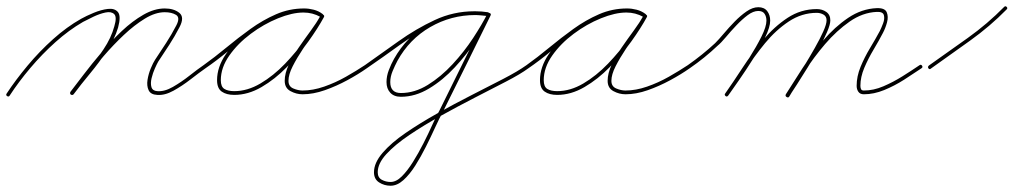

<svg xmlns="http://www.w3.org/2000/svg" viewBox="-26 -290 3236 613"><path d="M-3 17Q-8 14 -5 9Q24 -35 62 -80.5Q100 -126 143.5 -165Q187 -204 233 -230Q249 -239 273 -249Q297 -259 318.5 -261.5Q340 -264 350.5 -251.5Q361 -239 351 -202Q340 -165 315.5 -128Q291 -91 262 -56Q233 -21 209 11Q205 15 200 12Q196 8 199 3Q223 -27 251.5 -61.5Q280 -96 304.5 -132.5Q329 -169 339 -206Q348 -236 338.5 -245Q329 -254 310.5 -250Q292 -246 272 -236.5Q252 -227 239 -220Q194 -194 151 -155.5Q108 -117 70.5 -72.5Q33 -28 5 15Q2 20 -3 17ZM200 12Q196 8 199 3Q216 -19 241.5 -52.5Q267 -86 298 -122.5Q329 -159 363 -191Q397 -223 432 -243Q467 -263 500 -263Q529 -263 546.5 -249Q564 -235 547 -203Q547 -203 547 -203Q547 -203 547 -203Q532 -174 514.5 -147Q497 -120 479 -93Q475 -86 468.5 -71.5Q462 -57 458 -40.5Q454 -24 457.5 -12Q461 0 476 1Q499 3 526 -12.5Q553 -28 579 -48.5Q605 -69 624 -82Q624 -82 624 -82Q624 -82 624 -82Q628 -85 632 -80Q635 -76 630 -72Q610 -58 583 -37Q556 -16 528 -0.5Q500 15 476 13Q455 12 448.5 -2Q442 -16 445 -35Q448 -54 455.5 -72Q463 -90 469 -99Q487 -126 504.5 -153Q522 -180 537 -209Q537 -209 537 -209Q537 -209 537 -209Q550 -234 536 -242.5Q522 -251 500 -251Q470 -251 436.5 -230.5Q403 -210 369.5 -178.5Q336 -147 305 -111Q274 -75 249 -42.5Q224 -10 209 11Q205 15 200 12Z M630 -72Q625 -69 622 -74Q619 -79 624 -82Q659 -107 696.5 -138Q734 -169 773.5 -197.5Q813 -226 855.5 -244.5Q898 -263 945 -263Q960 -263 975.5 -259Q991 -255 1003 -246Q1008 -243 1005 -238Q1002 -233 997 -236Q972 -250 943 -250Q907 -250 861.5 -231.5Q816 -213 774.5 -182Q733 -151 706 -112.5Q679 -74 679 -34Q679 -13 690.5 -6Q702 1 722 1Q764 1 805.5 -23.5Q847 -48 884 -86.5Q921 -125 950 -166.5Q979 -208 998 -241Q1001 -246 1006 -243Q1011 -240 1008 -235Q997 -215 978.5 -188.5Q960 -162 941 -133.5Q922 -105 908.5 -78.5Q895 -52 895 -32Q895 -14 910.5 -7.5Q926 -1 940 -1Q973 -1 1009 -13.5Q1045 -26 1078.5 -45Q1112 -64 1139 -82Q1139 -82 1139 -82Q1139 -82 1139 -82Q1143 -85 1147 -80Q1150 -76 1145 -72Q1118 -53 1083 -34Q1048 -15 1011 -2Q974 11 940 11Q920 11 901.5 1Q883 -9 883 -32Q883 -56 896 -83.5Q909 -111 928 -138.5Q947 -166 966.5 -192.5Q986 -219 998 -241Q1001 -246 1006 -243Q1011 -240 1008 -235Q989 -200 958.5 -157.5Q928 -115 890 -76Q852 -37 809 -12Q766 13 722 13Q697 13 682 2.5Q667 -8 667 -34Q667 -76 695 -117Q723 -158 766 -190.5Q809 -223 856.5 -242.5Q904 -262 943 -262Q976 -262 1003 -246Q1008 -243 1005 -238Q1001 -233 997 -236Q985 -244 971.5 -247.5Q958 -251 945 -251Q900 -251 858.5 -232.5Q817 -214 778 -185.5Q739 -157 702 -126.5Q665 -96 630 -72Q630 -72 630 -72Q630 -72 630 -72Z M1145 -72Q1141 -69 1137 -74Q1134 -78 1139 -82Q1190 -118 1246 -158Q1302 -198 1362 -226Q1422 -254 1488 -254Q1499 -254 1509.5 -253Q1520 -252 1531 -251Q1537 -250 1536 -244Q1535 -238 1529 -239Q1511 -242 1492 -242Q1414 -242 1347.5 -203.5Q1281 -165 1243 -96Q1235 -81 1227.5 -63Q1220 -45 1220 -28Q1220 7 1254 7Q1298 7 1340 -19Q1382 -45 1419 -85Q1456 -125 1484.5 -168.5Q1513 -212 1530 -246Q1532 -251 1538 -248Q1543 -246 1540 -240Q1502 -163 1464 -86Q1426 -9 1387 69Q1387 69 1387 69Q1387 69 1387 69Q1377 87 1363.5 116.5Q1350 146 1334 178Q1318 210 1300 238.5Q1282 267 1262 285Q1242 303 1221 303Q1201 303 1184.5 292.5Q1168 282 1168 260Q1168 230 1195.5 198Q1223 166 1269 134.5Q1315 103 1369.5 72.5Q1424 42 1479 14Q1534 -14 1580.5 -38Q1627 -62 1655 -82Q1655 -82 1655 -82Q1655 -82 1655 -82Q1659 -85 1663 -80Q1666 -76 1661 -72Q1635 -53 1589.5 -29.5Q1544 -6 1489.5 22Q1435 50 1381 80Q1327 110 1281 141Q1235 172 1207.5 202Q1180 232 1180 260Q1180 277 1193 284Q1206 291 1221 291Q1239 291 1257 273Q1275 255 1292.5 227Q1310 199 1326 167.5Q1342 136 1354.5 108Q1367 80 1377 63Q1377 63 1377 63Q1377 63 1377 63Q1415 -14 1453 -91Q1491 -168 1530 -246Q1532 -251 1538 -248Q1543 -246 1540 -240Q1523 -204 1493.5 -160Q1464 -116 1426 -75Q1388 -34 1344 -7.5Q1300 19 1254 19Q1232 19 1220 6Q1208 -7 1208 -28Q1208 -47 1215.5 -66.5Q1223 -86 1232 -102Q1272 -173 1341 -213.5Q1410 -254 1492 -254Q1512 -254 1531 -251Q1537 -250 1536 -244Q1535 -238 1529 -239Q1519 -240 1509 -241Q1499 -242 1488 -242Q1424 -242 1364.5 -214Q1305 -186 1250.5 -146.5Q1196 -107 1145 -72Q1145 -72 1145 -72Q1145 -72 1145 -72Z M1661 -72Q1656 -69 1653 -74Q1650 -79 1655 -82Q1690 -107 1727.5 -138Q1765 -169 1804.5 -197.5Q1844 -226 1886.5 -244.5Q1929 -263 1976 -263Q1991 -263 2006.5 -259Q2022 -255 2034 -246Q2039 -243 2036 -238Q2033 -233 2028 -236Q2003 -250 1974 -250Q1938 -250 1892.5 -231.5Q1847 -213 1805.5 -182Q1764 -151 1737 -112.5Q1710 -74 1710 -34Q1710 -13 1721.5 -6Q1733 1 1753 1Q1795 1 1836.5 -23.5Q1878 -48 1915 -86.5Q1952 -125 1981 -166.5Q2010 -208 2029 -241Q2032 -246 2037 -243Q2042 -240 2039 -235Q2028 -215 2009.5 -188.5Q1991 -162 1972 -133.5Q1953 -105 1939.5 -78.5Q1926 -52 1926 -32Q1926 -14 1941.5 -7.5Q1957 -1 1971 -1Q2004 -1 2040 -13.5Q2076 -26 2109.5 -45Q2143 -64 2170 -82Q2170 -82 2170 -82Q2170 -82 2170 -82Q2174 -85 2178 -80Q2181 -76 2176 -72Q2149 -53 2114 -34Q2079 -15 2042 -2Q2005 11 1971 11Q1951 11 1932.5 1Q1914 -9 1914 -32Q1914 -56 1927 -83.5Q1940 -111 1959 -138.5Q1978 -166 1997.5 -192.5Q2017 -219 2029 -241Q2032 -246 2037 -243Q2042 -240 2039 -235Q2020 -200 1989.5 -157.5Q1959 -115 1921 -76Q1883 -37 1840 -12Q1797 13 1753 13Q1728 13 1713 2.5Q1698 -8 1698 -34Q1698 -76 1726 -117Q1754 -158 1797 -190.5Q1840 -223 1887.5 -242.5Q1935 -262 1974 -262Q2007 -262 2034 -246Q2039 -243 2036 -238Q2032 -233 2028 -236Q2016 -244 2002.5 -247.5Q1989 -251 1976 -251Q1931 -251 1889.5 -232.5Q1848 -214 1809 -185.5Q1770 -157 1733 -126.5Q1696 -96 1661 -72Q1661 -72 1661 -72Q1661 -72 1661 -72Z M2176 -72Q2172 -69 2168 -74Q2165 -78 2170 -82Q2217 -115 2257 -152Q2269 -164 2285 -183Q2301 -202 2319.5 -221Q2338 -240 2357.5 -253.5Q2377 -267 2395 -267Q2414 -267 2423.5 -254.5Q2433 -242 2433 -224Q2433 -204 2417 -171Q2401 -138 2378 -101.5Q2355 -65 2333 -33.5Q2311 -2 2299 15Q2295 20 2291 17Q2286 13 2289 9Q2301 -8 2322.5 -39Q2344 -70 2366.5 -105.5Q2389 -141 2405 -173Q2421 -205 2421 -224Q2421 -237 2415 -246Q2409 -255 2395 -255Q2379 -255 2361 -241.5Q2343 -228 2325 -209Q2307 -190 2291.5 -171.5Q2276 -153 2265 -144Q2224 -105 2176 -72Q2176 -72 2176 -72Q2176 -72 2176 -72ZM2291 17Q2286 13 2289 9Q2315 -28 2345 -74Q2375 -120 2410.5 -162.5Q2446 -205 2488.5 -233Q2531 -261 2582 -261Q2599 -261 2612 -252Q2625 -243 2625 -225Q2625 -212 2614.5 -187.5Q2604 -163 2587.5 -133.5Q2571 -104 2552.5 -74.5Q2534 -45 2518.5 -20.5Q2503 4 2494 17Q2491 22 2486 19Q2481 16 2484 11Q2492 -2 2507.5 -25.5Q2523 -49 2541 -78.5Q2559 -108 2575.5 -137Q2592 -166 2602.5 -189.5Q2613 -213 2613 -225Q2613 -238 2603 -243.5Q2593 -249 2582 -249Q2534 -249 2492.5 -221.5Q2451 -194 2416.5 -152Q2382 -110 2353 -65Q2324 -20 2299 15Q2295 20 2291 17ZM2486 20Q2480 17 2483 11Q2505 -24 2535 -70.5Q2565 -117 2602 -160.5Q2639 -204 2682 -233Q2725 -262 2773 -264Q2799 -265 2805 -251Q2811 -237 2806 -218.5Q2801 -200 2793 -185Q2780 -160 2763 -131.5Q2746 -103 2733.5 -73.5Q2721 -44 2721 -16Q2721 -10 2723 -5.5Q2725 -1 2732 -1Q2763 -1 2794.5 -14.5Q2826 -28 2855.5 -46.5Q2885 -65 2910 -82Q2915 -85 2918 -80Q2921 -75 2916 -72Q2891 -55 2860.5 -35.5Q2830 -16 2797 -2.5Q2764 11 2732 11Q2720 11 2714.5 3Q2709 -5 2709 -16Q2709 -46 2721.5 -76.5Q2734 -107 2751.5 -136Q2769 -165 2783 -191Q2788 -201 2793.5 -215.5Q2799 -230 2796 -241.5Q2793 -253 2773 -252Q2728 -250 2686.5 -221Q2645 -192 2608.5 -149.5Q2572 -107 2543 -61.5Q2514 -16 2494 18Q2491 23 2486 20Z M2946 -71Q2942 -67 2938 -72Q2935 -77 2940 -81Q3001 -124 3064 -169Q3127 -214 3180 -268Q3184 -272 3188 -268Q3192 -264 3188 -260Q3135 -206 3071.5 -160.5Q3008 -115 2946 -71Q2946 -71 2946 -71Q2946 -71 2946 -71Z"/></svg>

Font: FRB American Cursive Thin
Style: Italic
Weight: 100
Italic angle: -25°
Version: Version 2.0;Modular Font Editor K font №1